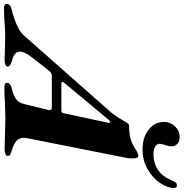

<svg xmlns="http://www.w3.org/2000/svg" viewBox="-67 -921 925 967"><g transform="rotate(90 395.5 -437.5)"><path d="M-68 -8Q-68 -28 -40 -34Q-4 -42 34 -58Q72 -74 93 -98L476 -532Q497 -557 518 -594Q520 -597 526 -607Q532 -617 536 -621Q540 -625 543 -625Q605 -625 640 -644L658 -654Q685 -672 697 -672Q710 -672 710 -642Q710 -623 706 -606L608 -112Q606 -100 606 -95Q606 -72 622 -57.5Q638 -43 671 -34Q685 -30 691 -26Q697 -22 697 -13Q697 -6 686.5 -2Q676 2 666 2Q645 2 589 0Q531 -2 507 -2Q487 -2 431 0Q385 3 347 3Q339 3 334 -0.5Q329 -4 329 -11Q329 -19 337 -25.5Q345 -32 356 -34Q392 -42 411 -56Q430 -70 436 -97L466 -219Q467 -221 467 -224Q467 -236 453 -236H292Q279 -236 266 -219L204 -140Q172 -99 172 -76Q172 -60 184.5 -50Q197 -40 222 -34Q232 -31 239.5 -26Q247 -21 247 -13Q247 -6 237 -2Q227 2 215 2Q192 2 150 0L91 -1Q61 -1 25 2Q12 3 -5.5 4Q-23 5 -45 5Q-68 5 -68 -8ZM465 -284Q473 -284 477 -286Q481 -288 482 -295L529 -514Q531 -520 531 -525Q531 -530 528 -530Q523 -530 516 -523L332 -302Q324 -292 324 -289Q324 -284 342 -284ZM526 -801Q526 -833 548.5 -856.5Q571 -880 602 -880Q623 -880 636 -868.5Q649 -857 649 -839Q649 -829 646 -818.5Q643 -808 642 -805Q636 -787 636 -779Q636 -766 649.5 -757Q663 -748 688 -748Q781 -748 820 -838Q828 -856 832.5 -861Q837 -866 846 -866Q852 -866 855.5 -862Q859 -858 859 -850Q859 -820 834.5 -782.5Q810 -745 765.5 -719Q721 -693 664 -693Q603 -693 564.5 -724Q526 -755 526 -801Z"/></g></svg>

Font: EB Garamond ExtraBold
Style: Italic
Weight: 800
Italic angle: -17.2°
Designer: Georg Duffner and Octavio Pardo
Foundry: Georg Duffner
Version: Version 1.000